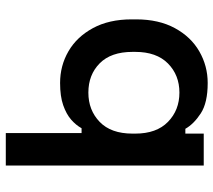

<svg xmlns="http://www.w3.org/2000/svg" viewBox="-58 -682 754 679"><g transform="rotate(-90 319.5 -343.0)"><path d="M365 14Q295 14 257.5 -10.5Q220 -35 203 -65H186V0H73V-700H188V-432H205Q216 -452 235.5 -469Q255 -486 286.5 -497Q318 -508 365 -508Q426 -508 477 -478.5Q528 -449 559 -392Q590 -335 590 -255V-239Q590 -159 559 -102Q528 -45 476.5 -15.5Q425 14 365 14ZM331 -86Q393 -86 434 -126.5Q475 -167 475 -242V-252Q475 -328 434.5 -368Q394 -408 331 -408Q269 -408 227.5 -368Q186 -328 186 -252V-242Q186 -167 227.5 -126.5Q269 -86 331 -86Z"/></g></svg>

Font: Space Grotesk SemiBold
Style: Regular
Weight: 600
Designer: Florian Karsten
Foundry: Florian Karsten
Version: Version 2.000